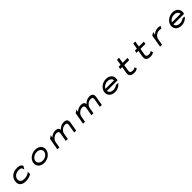

<svg xmlns="http://www.w3.org/2000/svg" viewBox="825 -3176 5731 5731"><g transform="rotate(-45 3691.0 -310.5)"><path d="M623 -270 685 -369 683 -371C653 -449 573 -462 497 -462C454 -462 415 -456 377 -444C279 -411 205 -338 186 -226C180 -192 180 -160 186 -131C204 -48 277 11 415 11C514 11 593 -17 649 -53L652 -55V-150L618 -125C573 -94 509 -72 429 -72C401 -72 377 -75 355 -83C295 -104 260 -153 273 -226C277 -248 286 -268 298 -287C332 -340 397 -380 489 -380C576 -380 612 -358 621 -283Z M1259 -381C1366 -381 1438 -312 1423 -226C1408 -140 1312 -70 1205 -70C1098 -70 1024 -140 1039 -226C1054 -312 1152 -381 1259 -381ZM1191 11C1351 11 1482 -95 1505 -226C1528 -357 1433 -462 1273 -462C1113 -462 980 -357 957 -226C934 -95 1031 11 1191 11Z M2105 0H2189L2221 -187C2230 -240 2263 -283 2299 -312C2332 -339 2377 -361 2432 -361C2494 -361 2516 -325 2507 -273L2460 0H2542L2591 -283C2607 -378 2569 -443 2457 -443C2360 -443 2289 -396 2239 -343L2238 -342V-341C2231 -404 2189 -443 2101 -443C2012 -443 1945 -404 1894 -356L1908 -437L1814 -376L1749 0H1833L1865 -187C1874 -240 1908 -283 1944 -312C1977 -339 2022 -361 2077 -361C2139 -361 2161 -325 2152 -273Z M3188 0H3272L3304 -187C3313 -240 3346 -283 3382 -312C3415 -339 3460 -361 3515 -361C3577 -361 3599 -325 3590 -273L3543 0H3625L3674 -283C3690 -378 3652 -443 3540 -443C3443 -443 3372 -396 3322 -343L3321 -342V-341C3314 -404 3272 -443 3184 -443C3095 -443 3028 -404 2977 -356L2991 -437L2897 -376L2832 0H2916L2948 -187C2957 -240 2991 -283 3027 -312C3060 -339 3105 -361 3160 -361C3222 -361 3244 -325 3235 -273Z M4478 -187 4485 -225C4508 -356 4417 -462 4259 -462C4101 -462 3972 -357 3949 -226C3926 -95 4019 11 4177 11C4282 11 4374 -36 4429 -106L4433 -111L4429 -114C4429 -114 4370 -141 4321 -108C4284 -85 4238 -70 4191 -70C4100 -70 4034 -119 4028 -187ZM4041 -262C4070 -330 4153 -381 4245 -381C4337 -381 4400 -331 4404 -262Z M5134 -33 5110 -105 5105 -102C5072 -81 5065 -70 5003 -70C4924 -70 4894 -104 4905 -168L4939 -367H5148L5163 -449H4954L4985 -632H4899L4868 -449H4786L4771 -367H4853L4818 -160C4801 -50 4854 11 4989 11C5062 11 5093 -8 5130 -31Z M5819 -33 5795 -105 5790 -102C5757 -81 5750 -70 5688 -70C5609 -70 5579 -104 5590 -168L5624 -367H5833L5848 -449H5639L5670 -632H5584L5553 -449H5471L5456 -367H5538L5503 -160C5486 -50 5539 11 5674 11C5747 11 5778 -8 5815 -31Z M6529 -425C6503 -438 6493 -447 6435 -447C6347 -447 6277 -408 6229 -360L6246 -456L6153 -396L6085 0H6167L6200 -191C6209 -244 6241 -287 6277 -316C6312 -343 6357 -365 6413 -365C6458 -365 6465 -359 6481 -347L6485 -344L6534 -422Z M7285 -187 7292 -225C7315 -356 7224 -462 7066 -462C6908 -462 6779 -357 6756 -226C6733 -95 6826 11 6984 11C7089 11 7181 -36 7236 -106L7240 -111L7236 -114C7236 -114 7177 -141 7128 -108C7091 -85 7045 -70 6998 -70C6907 -70 6841 -119 6835 -187ZM6848 -262C6877 -330 6960 -381 7052 -381C7144 -381 7207 -331 7211 -262Z"/></g></svg>

Font: Charger Monospace
Style: Regular
Weight: 400
Designer: Jasper
Foundry: Cannot Into Space Fonts
Version: Version 0.980